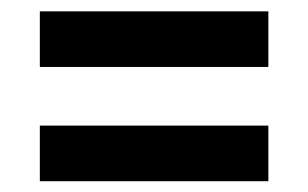

<svg xmlns="http://www.w3.org/2000/svg" viewBox="-20 -484 557 347"><path d="M52 -156.5V-257H465V-156.5ZM52 -363V-463.5H465V-363Z"/></svg>

Font: Anek Telugu Medium SemiBold
Style: Regular
Weight: 600
Version: Version 1.003